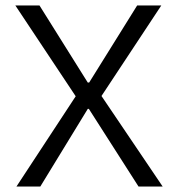

<svg xmlns="http://www.w3.org/2000/svg" viewBox="-20 -680 648 700"><path d="M40 0 256 -329 36 -660H124L300 -379H305L480 -660H568L350 -330L573 0H485L304 -283H300L127 0Z"/></svg>

Font: Bricolage Grotesque 96pt ExtraBold Light
Style: Regular
Weight: 300
Version: Version 1.001;gftools[0.9.33.dev8+g029e19f]